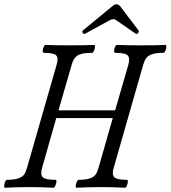

<svg xmlns="http://www.w3.org/2000/svg" viewBox="-22 -879 802 902"><path d="M377 -720.2Q371.6 -717.3 366.9 -724.4Q362.3 -731.4 367.2 -735.8L504.9 -849.1Q516.1 -858.9 525.9 -858.9Q534.7 -858.9 543 -849.1L628.9 -735.8Q632.8 -731.9 627 -724.6Q621.1 -717.3 616.2 -720.2L523.9 -784.2Q517.6 -789.1 511.2 -789.1Q502.9 -789.1 494.1 -784.2ZM1 2.9Q-2.9 1.5 -2.4 -6.8Q-2 -15.1 2 -24.7Q5.9 -34.2 9.8 -34.2Q44.4 -34.2 64 -41Q83.5 -47.9 91.1 -58.6Q98.6 -69.3 105 -90.8L244.1 -575.2Q253.4 -606 242.4 -618.4Q231.4 -630.9 182.1 -630.9Q178.2 -632.3 178.5 -640.6Q178.7 -648.9 183.1 -658.4Q187.5 -668 191.9 -668Q230 -666 306.2 -666Q381.8 -666 420.9 -668Q424.8 -666.5 424.3 -658.2Q423.8 -649.9 419.4 -640.4Q415 -630.9 411.1 -630.9Q361.3 -630.9 342 -618.2Q322.8 -605.5 314.9 -575.2L252.9 -360.8H519L581.1 -575.2Q589.4 -606 578.1 -618.4Q566.9 -630.9 517.1 -630.9Q513.7 -632.3 513.9 -640.6Q514.2 -648.9 518.3 -658.4Q522.5 -668 527.8 -668Q565.9 -666 642.1 -666Q717.8 -666 755.9 -668Q759.8 -666.5 759.5 -658.2Q759.3 -649.9 754.9 -640.4Q750.5 -630.9 746.1 -630.9Q712.4 -630.9 692.9 -624.3Q673.3 -617.7 665.3 -606.7Q657.2 -595.7 650.9 -575.2L512.2 -90.8Q502.9 -60.1 514.4 -47.1Q525.9 -34.2 575.2 -34.2Q579.1 -32.7 578.6 -24.4Q578.1 -16.1 574 -6.6Q569.8 2.9 565.9 2.9Q507.3 0 451.2 0Q394 0 336.9 2.9Q333 1.5 333.7 -6.8Q334.5 -15.1 338.6 -24.7Q342.8 -34.2 347.2 -34.2Q381.3 -34.2 400.4 -41Q419.4 -47.9 427 -58.6Q434.6 -69.3 440.9 -90.8L507.8 -324.2H242.2L175.8 -90.8Q166.5 -59.6 178.5 -46.9Q190.4 -34.2 240.2 -34.2Q244.1 -32.7 243.2 -24.4Q242.2 -16.1 237.8 -6.6Q233.4 2.9 229 2.9Q171.9 0 115.2 0Q58.1 0 1 2.9Z"/></svg>

Font: Junicode SmCond
Style: Italic
Weight: 400
Width: 4
Italic angle: -11°
Designer: Peter S. Baker
Version: Version 2.206